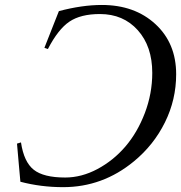

<svg xmlns="http://www.w3.org/2000/svg" viewBox="-20 -755 733 777"><path d="M384.3 -698.2Q306.6 -698.2 261 -667.5Q215.3 -636.7 173.8 -556.6L159.7 -561.5Q176.3 -603.5 195.6 -652.6Q214.8 -701.7 218.3 -710Q312 -734.9 392.1 -734.9Q524.9 -734.9 608.9 -657.5Q692.9 -580.1 692.9 -454.6Q692.9 -351.6 647.5 -259.8Q602.1 -168 522 -102.1Q395.5 2.4 235.4 2.4Q145.5 2.4 62.5 -19.5Q61 -35.2 56.4 -87.2Q51.8 -139.2 48.8 -173.8L64.9 -178.7Q76.7 -99.6 116.5 -68.1Q156.2 -36.6 243.7 -36.6Q310.1 -36.6 374.5 -71Q439 -105.5 487.5 -162.1Q536.1 -218.8 566.2 -297.6Q596.2 -376.5 596.2 -460Q596.2 -567.4 537.6 -632.8Q479 -698.2 384.3 -698.2Z"/></svg>

Font: Flanker
Style: Italic
Weight: 400
Italic angle: -12°
Designer: Flanker
Version: Version 2.027